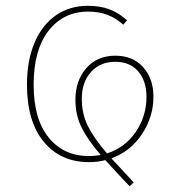

<svg xmlns="http://www.w3.org/2000/svg" viewBox="-20 -549 622 662"><path d="M364 -3 392 27 441 80 427 93 402 67 343 3Q318 10 287 10Q189 10 131 -60Q73 -130 73 -257Q73 -340 99 -401.5Q125 -463 172.5 -496Q220 -529 283 -529Q325 -529 357 -517Q389 -505 418 -479L405 -464Q379 -487 350 -498Q321 -509 284 -509Q199 -509 147.5 -443Q96 -377 96 -257Q96 -138 148 -74.5Q200 -11 286 -11Q310 -11 327 -15Q283 -66 261.5 -109Q240 -152 240 -205Q240 -271 277.5 -314Q315 -357 378 -357Q438 -357 473.5 -317.5Q509 -278 509 -215Q509 -146 469.5 -86.5Q430 -27 364 -3ZM485 -215Q485 -270 456.5 -303Q428 -336 377 -336Q326 -336 294 -301Q262 -266 262 -208Q262 -156 283.5 -113.5Q305 -71 349 -20Q411 -40 448 -94Q485 -148 485 -215Z"/></svg>

Font: Fira Sans Thin
Style: Regular
Weight: 100
Designer: bBox Type GmbH & Carrois Corporate GbR & Edenspiekermann AG
Foundry: bBox Type GmbH & Carrois Corporate GbR & Edenspiekermann AG
Version: Version 4.301